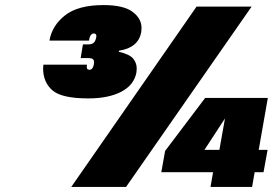

<svg xmlns="http://www.w3.org/2000/svg" viewBox="-20 -737 1076 757"><path d="M175 -577Q185 -636 236.5 -676.5Q288 -717 388 -717Q467 -717 502.5 -690.5Q538 -664 538 -627Q538 -619 537 -611Q526 -549 449 -537L448 -533Q491 -523 505 -506Q519 -489 519 -467Q519 -460 518 -452Q509 -402 458.5 -375.5Q408 -349 328 -349Q223 -349 186.5 -381Q150 -413 150 -467Q150 -475 151 -482H323Q322 -477 322 -474Q322 -469 324 -465.5Q326 -462 333 -462Q346 -462 350 -483Q351 -488 351 -492Q351 -499 346.5 -503.5Q342 -508 328 -508H298L307 -562H328Q342 -562 349 -568Q356 -574 359 -588Q360 -591 360 -594Q360 -605 350 -605Q343 -605 338 -598.5Q333 -592 331 -577ZM972 -711 477 0H261L755 -711ZM1019 -58H984L974 0H810L820 -58H616L631 -142L789 -351H1036L1000 -146H1035ZM867 -270 786 -146H845Z"/></svg>

Font: Fz Poppins Black
Style: Italic
Weight: 900
Italic angle: -10°
Designer: Ninad Kale (Devanagari), Jonny Pinhorn (Latin)
Foundry: Indian Type Foundry
Version: Vit hóa bi Vntype.Com & FontZin.Com